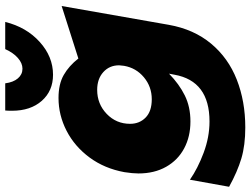

<svg xmlns="http://www.w3.org/2000/svg" viewBox="-147 -665 959 735"><g transform="rotate(-90 332.5 -297.5)"><path d="M226 -279Q226 -332 264 -368.5Q302 -405 356 -405Q398 -405 424 -381.5Q450 -358 450 -321Q450 -316 448 -302Q440 -256 404 -226Q368 -196 320 -196Q274 -196 250 -219.5Q226 -243 226 -279ZM235 25Q175 25 115 2.5Q55 -20 12 -50L-15 100Q43 132 93.5 147Q144 162 212 162Q312 162 395 129.5Q478 97 533 31Q588 -35 605 -131L677 -541L476 -477Q448 -513 413 -533Q378 -553 325 -553Q259 -553 199 -522Q139 -491 97 -434Q55 -377 41 -301Q36 -269 36 -247Q36 -186 61.5 -141Q87 -96 132 -72Q177 -48 235 -48Q291 -48 334.5 -69.5Q378 -91 418 -130L414 -109Q390 25 235 25ZM437 -691Q415 -691 400 -708.5Q385 -726 381 -757H277Q276 -748 276 -731Q276 -660 314 -617Q352 -574 414 -574Q483 -574 539.5 -625Q596 -676 616 -757H512Q498 -726 478 -708.5Q458 -691 437 -691Z"/></g></svg>

Font: Geom Black
Style: Bold Italic
Weight: 900
Italic angle: -10°
Version: Version 1.102